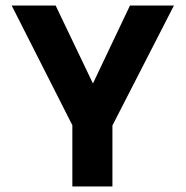

<svg xmlns="http://www.w3.org/2000/svg" viewBox="-20 -670 667 690"><path d="M240 -220 22 -650H180L314 -370L447 -650H605L384 -219V0H240Z"/></svg>

Font: Overused Grotesk
Style: Bold
Weight: 700
Version: Version 0.003